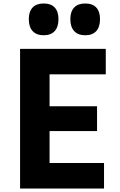

<svg xmlns="http://www.w3.org/2000/svg" viewBox="-20 -1080 690 1100"><path d="M95 0V-800H586V-654H264V-471H536V-329H264V-146H576V0ZM230 -878Q189 -878 167 -902Q145 -926 145 -970Q145 -1014 167 -1037Q189 -1060 230 -1060Q272 -1060 293.5 -1037Q315 -1014 315 -970Q315 -926 293.5 -902Q272 -878 230 -878ZM468 -878Q427 -878 405 -902Q383 -926 383 -970Q383 -1014 405 -1037Q427 -1060 468 -1060Q510 -1060 531.5 -1037Q553 -1014 553 -970Q553 -926 531.5 -902Q510 -878 468 -878Z"/></svg>

Font: Martian Mono SemiCondensed
Style: Bold
Weight: 700
Width: 4
Designer: Roman Shamin
Foundry: Evil Martians
Version: Version 1.000